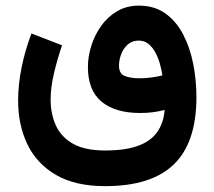

<svg xmlns="http://www.w3.org/2000/svg" viewBox="-20 -436 750 672"><path d="M347.9 215.5Q510.3 215.5 588.9 138.9Q667.5 62.3 667.5 -96Q667.5 -155.3 656.3 -212.2Q645.1 -269.1 621.1 -315.3Q597.1 -361.5 558.8 -388.9Q520.5 -416.3 466.3 -416.3Q422.9 -416.3 389.6 -396.5Q356.2 -376.8 333.6 -344.7Q310.9 -312.6 299.3 -275Q287.7 -237.3 287.7 -201.3Q287.7 -119.3 335.8 -79.9Q383.9 -40.5 470.4 -40.5Q494.5 -40.5 515.5 -43.3Q536.5 -46.1 556.3 -51.1Q552.5 -5 529.9 26.7Q507.2 58.4 462.6 74.6Q418 90.7 347.9 90.7Q276.4 90.7 234.7 66.6Q193.1 42.5 175.1 2.1Q157.2 -38.3 157.2 -86.9Q157.2 -130.2 168.8 -179Q180.3 -227.8 197.1 -277.4L90.1 -318.9Q67.8 -260.2 55.6 -200.1Q43.4 -140.1 43.4 -83.7Q43.4 0.6 75.5 68.3Q107.7 136 175.2 175.8Q242.7 215.5 347.9 215.5ZM468.8 -162Q437 -162 416.7 -170.1Q396.5 -178.2 396.5 -206.2Q396.5 -225.8 404.1 -246.1Q411.6 -266.4 427.1 -280.2Q442.6 -293.9 465.3 -293.9Q485.1 -293.9 499.3 -282.6Q513.5 -271.2 523.5 -252.9Q533.5 -234.7 539.5 -213.2Q545.5 -191.7 548.4 -172Q529.2 -167.4 509 -164.7Q488.9 -162 468.8 -162Z"/></svg>

Font: Vazirmatn
Style: Regular
Weight: 400
Designer: Saber Rastikerdar
Foundry: Saber Rastikerdar
Version: Version 33.003;September 2, 2022;FontCreator 14.0.0.2862 64-